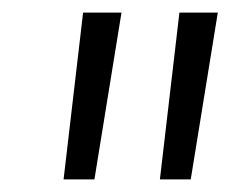

<svg xmlns="http://www.w3.org/2000/svg" viewBox="-20 -760 366 305"><path d="M173 -740 130 -475H81L112 -740ZM326 -740 283 -475H234L265 -740Z"/></svg>

Font: Pathway Extreme 28pt ExtraLight
Style: Italic
Weight: 250
Italic angle: -8°
Designer: Eduardo Rodriguez Tunni
Foundry: Eduardo Rodriguez Tunni
Version: Version 1.001;gftools[0.9.26]